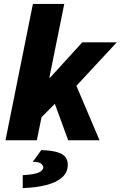

<svg xmlns="http://www.w3.org/2000/svg" viewBox="-20 -716 616 980"><path d="M8 0 148 -696H308L232 -320H236L400 -500H576L370 -278L488 0H328L260 -186L192 -118L168 0ZM96 244V178Q154 175 177.5 164.5Q201 154 201 138Q201 129 190 119.5Q179 110 147 110L191 50Q247 52 276 62Q305 72 315.5 88Q326 104 326 124Q326 165 296 190.5Q266 216 214 229Q162 242 96 244Z"/></svg>

Font: Source Sans 3 Black
Style: Italic
Weight: 900
Italic angle: -11°
Designer: Paul D. Hunt
Foundry: Adobe
Version: Version 3.052;hotconv 1.1.0;makeotfexe 2.6.0